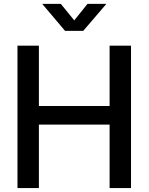

<svg xmlns="http://www.w3.org/2000/svg" viewBox="-20 -961 759 981"><path d="M69.3 0V-727.5H178.7V-419.4H540V-727.5H649.4V0H540V-324.2H178.7V0ZM290.5 -941.4 359.4 -856.9 427.2 -941.4H522.9V-940.4L405.3 -803.2H312.5L196.3 -940.4V-941.4Z"/></svg>

Font: Inter 28pt Medium
Style: Regular
Weight: 500
Designer: Rasmus Andersson
Foundry: rsms
Version: Version 4.001;git-66647c0bb